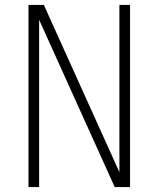

<svg xmlns="http://www.w3.org/2000/svg" viewBox="-20 -755 640 775"><path d="M95 0V-735H157L462 -60V-735H505V0H443L138 -675V0Z"/></svg>

Font: Zed Sans Extralight Extended
Style: Regular
Weight: 200
Width: 7
Designer: Belleve Invis
Foundry: Belleve Invis
Version: Version 1.0.0; ttfautohint (v1.8.4)